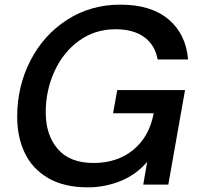

<svg xmlns="http://www.w3.org/2000/svg" viewBox="-20 -795 853 827"><path d="M54 -292Q54 -423 111 -534Q168 -645 269.5 -710Q371 -775 498 -775Q631 -775 706 -711.5Q781 -648 790 -539H659Q648 -601 601.5 -635Q555 -669 477 -669Q389 -669 320.5 -619.5Q252 -570 214.5 -487.5Q177 -405 177 -311Q177 -213 229 -153Q281 -93 383 -93Q485 -93 554 -149.5Q623 -206 642 -307H467L485 -407H777L705 0H597L614 -98Q566 -42 498.5 -15Q431 12 359 12Q256 12 187.5 -28Q119 -68 86.5 -136.5Q54 -205 54 -292Z"/></svg>

Font: Open Sauce One Medium Italic
Style: Regular
Weight: 500
Italic angle: -10°
Designer: Alfredo Marco Pradil
Foundry: Creative Sauce Fz LLC
Version: Version 1.477